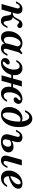

<svg xmlns="http://www.w3.org/2000/svg" viewBox="1606 -2276 683 3934"><g transform="rotate(90 1947.0 -309.5)"><path d="M406.5 11.3Q360.5 11.3 335.9 -12.5Q311.3 -36.3 303.2 -86.3L294.4 -147.6Q291.9 -167.7 285.5 -179Q279 -190.3 269 -194.8Q258.9 -199.2 244.4 -199.2H212.9L219.4 -229.8H247.6Q281.5 -229.8 302.8 -244Q324.2 -258.1 338.3 -280.6Q352.4 -303.2 364.5 -328.6Q376.6 -354 391.1 -376.6Q405.6 -399.2 427.8 -413.7Q450 -428.2 484.7 -428.2Q517.7 -428.2 536.3 -414.1Q554.8 -400 554.8 -374.2Q554.8 -352.4 541.1 -337.5Q527.4 -322.6 505.6 -322.6Q492.7 -322.6 483.5 -328.2Q474.2 -333.9 466.9 -341.5Q459.7 -349.2 452.4 -354.4Q445.2 -359.7 436.3 -359.7Q421.8 -359.7 412.5 -345.2Q403.2 -330.6 392.7 -308.9Q382.3 -287.1 365.7 -264.9Q349.2 -242.7 320.2 -226.6L317.7 -236.3Q358.1 -229.8 378.2 -209.3Q398.4 -188.7 404.8 -144.4L412.1 -93.5Q416.9 -67.7 425 -55.6Q433.1 -43.5 448.4 -43.5Q464.5 -43.5 477.4 -55.6Q490.3 -67.7 504 -93.5L519.4 -121.8H555.6L529.8 -73.4Q516.1 -46 498.8 -27.4Q481.5 -8.9 458.9 1.2Q436.3 11.3 406.5 11.3ZM121 -208.1 147.6 -303.2Q157.3 -336.3 150.4 -355.2Q143.5 -374.2 121 -374.2Q103.2 -374.2 88.3 -362.1Q73.4 -350 59.7 -325L44.4 -295.2H7.3L27.4 -332.3Q44.4 -363.7 64.1 -385.1Q83.9 -406.5 108.9 -417.3Q133.9 -428.2 163.7 -428.2Q206.5 -428.2 230.6 -410.1Q254.8 -391.9 260.9 -358.5Q266.9 -325 254 -279L234.7 -208.1ZM62.1 0 121 -208.1H234.7L175.8 0Z M749.2 11.3Q687.9 11.3 653.6 -30.2Q619.4 -71.8 619.4 -146Q619.4 -203.2 638.7 -254Q658.1 -304.8 691.9 -344Q725.8 -383.1 770.2 -405.6Q814.5 -428.2 863.7 -428.2Q904 -428.2 941.5 -411.3Q979 -394.4 1011.3 -361.3L933.9 -309.7Q929.8 -348.4 912.5 -369.8Q895.2 -391.1 867.7 -391.1Q841.9 -391.1 818.1 -371.8Q794.4 -352.4 775.4 -319Q756.5 -285.5 745.6 -243.5Q734.7 -201.6 734.7 -156.5Q734.7 -103.2 751.2 -76.6Q767.7 -50 800.8 -50Q824.2 -50 844 -64.5Q863.7 -79 880.6 -107.3L888.7 -93.5Q866.1 -41.1 831.5 -14.9Q796.8 11.3 749.2 11.3ZM897.6 -208.1 938.7 -354.8Q978.2 -368.5 1010.1 -386.3Q1041.9 -404 1072.6 -429.8L1092.7 -401.6Q1079 -390.3 1069.8 -379Q1060.5 -367.7 1054 -352.8Q1047.6 -337.9 1041.9 -316.1L1011.3 -208.1ZM984.7 -112.9Q975 -79.8 981.9 -60.9Q988.7 -41.9 1011.3 -41.9Q1029 -41.9 1044 -54.4Q1058.9 -66.9 1071.8 -91.1L1087.9 -121H1124.2L1104.8 -83.9Q1087.9 -52.4 1068.1 -31Q1048.4 -9.7 1023.8 1.2Q999.2 12.1 967.7 12.1Q925.8 11.3 901.6 -6.9Q877.4 -25 871.4 -58.1Q865.3 -91.1 877.4 -137.1L897.6 -208.1H1011.3Z M1379.8 -427.4Q1446 -427.4 1483.5 -384.7Q1521 -341.9 1521 -266.1Q1521 -210.5 1500.8 -160.5Q1480.6 -110.5 1446 -71.8Q1411.3 -33.1 1366.1 -10.9Q1321 11.3 1271 11.3Q1224.2 11.3 1196.8 -10.5Q1169.4 -32.3 1169.4 -70.2Q1169.4 -96 1181.9 -118.1Q1194.4 -140.3 1215.3 -154Q1236.3 -167.7 1259.7 -167.7Q1279.8 -167.7 1290.7 -158.5Q1301.6 -149.2 1301.6 -133.1Q1301.6 -117.7 1292.7 -105.6Q1283.9 -93.5 1272.2 -83.5Q1260.5 -73.4 1251.6 -62.9Q1242.7 -52.4 1242.7 -39.5Q1242.7 -24.2 1262.1 -24.2Q1289.5 -24.2 1314.9 -43.5Q1340.3 -62.9 1360.9 -96Q1381.5 -129 1394 -170.6Q1406.5 -212.1 1406.5 -255.6Q1406.5 -310.5 1388.7 -340.7Q1371 -371 1336.3 -371Q1308.9 -371 1287.1 -354.4Q1265.3 -337.9 1246.8 -302.4H1211.3Q1240.3 -364.5 1282.3 -396Q1324.2 -427.4 1379.8 -427.4ZM1897.6 11.3Q1831.5 11.3 1794 -31.5Q1756.5 -74.2 1756.5 -150Q1756.5 -205.6 1776.6 -255.6Q1796.8 -305.6 1831.5 -344.4Q1866.1 -383.1 1911.3 -405.6Q1956.5 -428.2 2007.3 -428.2Q2054 -428.2 2081.5 -406Q2108.9 -383.9 2108.9 -346Q2108.9 -321 2096 -298.8Q2083.1 -276.6 2062.5 -262.5Q2041.9 -248.4 2017.7 -248.4Q1998.4 -248.4 1987.1 -257.7Q1975.8 -266.9 1975.8 -283.1Q1975.8 -299.2 1984.7 -311.3Q1993.5 -323.4 2005.6 -333.5Q2017.7 -343.5 2026.6 -353.6Q2035.5 -363.7 2035.5 -376.6Q2035.5 -391.9 2016.1 -391.9Q1988.7 -391.9 1962.9 -372.6Q1937.1 -353.2 1916.5 -320.2Q1896 -287.1 1883.9 -246Q1871.8 -204.8 1871.8 -160.5Q1871.8 -106.5 1889.5 -75.8Q1907.3 -45.2 1941.1 -45.2Q1968.5 -45.2 1990.7 -62.1Q2012.9 -79 2031.5 -113.7H2066.1Q2037.9 -51.6 1996 -20.2Q1954 11.3 1897.6 11.3ZM1524.2 0 1640.3 -416.1H1753.2L1637.1 0ZM1463.7 -199.2 1473.4 -235.5H1816.1L1806.5 -199.2Z M2325 11.3Q2253.2 11.3 2212.9 -32.7Q2172.6 -76.6 2172.6 -154.8Q2172.6 -209.7 2191.1 -259.3Q2209.7 -308.9 2241.9 -346.8Q2274.2 -384.7 2316.1 -406.5Q2358.1 -428.2 2404.8 -428.2Q2449.2 -428.2 2475.8 -404.8V-371.8Q2467.7 -379.8 2454.4 -384.3Q2441.1 -388.7 2426.6 -388.7Q2396 -388.7 2370.2 -369Q2344.4 -349.2 2325 -313.7Q2305.6 -278.2 2295.2 -231Q2284.7 -183.9 2284.7 -129.8Q2284.7 -75.8 2297.2 -50.4Q2309.7 -25 2335.5 -25Q2362.9 -25 2387.5 -52Q2412.1 -79 2431 -125.4Q2450 -171.8 2460.9 -231Q2471.8 -290.3 2471.8 -355.6Q2471.8 -421.8 2460.1 -469.4Q2448.4 -516.9 2426.2 -542.3Q2404 -567.7 2373.4 -567.7Q2343.5 -567.7 2318.1 -544.8Q2292.7 -521.8 2274.2 -479.8H2239.5Q2262.9 -548.4 2310.1 -589.5Q2357.3 -630.6 2412.1 -630.6Q2463.7 -630.6 2502.4 -595.6Q2541.1 -560.5 2562.9 -498.4Q2584.7 -436.3 2584.7 -353.2Q2584.7 -274.2 2565.3 -207.7Q2546 -141.1 2511.3 -91.9Q2476.6 -42.7 2429 -15.7Q2381.5 11.3 2325 11.3Z M3196.8 -208.1 3255.6 -416.1H3368.5L3310.5 -208.1ZM3283.9 -112.9Q3274.2 -79.8 3281 -60.9Q3287.9 -41.9 3310.5 -41.9Q3328.2 -41.9 3343.1 -54.4Q3358.1 -66.9 3371 -91.1L3387.1 -121H3423.4L3404 -83.9Q3387.1 -52.4 3366.9 -31Q3346.8 -9.7 3322.6 1.2Q3298.4 12.1 3266.9 12.1Q3225 11.3 3200.8 -6.9Q3176.6 -25 3170.6 -58.1Q3164.5 -91.1 3177.4 -137.1L3196.8 -208.1H3310.5ZM2752.4 -208.1 2779 -303.2Q2788.7 -336.3 2781.9 -355.2Q2775 -374.2 2752.4 -374.2Q2734.7 -374.2 2719.8 -362.1Q2704.8 -350 2691.1 -325L2675.8 -295.2H2638.7L2658.9 -332.3Q2675.8 -363.7 2695.6 -385.1Q2715.3 -406.5 2740.3 -417.3Q2765.3 -428.2 2795.2 -428.2Q2837.9 -428.2 2862.1 -410.1Q2886.3 -391.9 2892.3 -358.5Q2898.4 -325 2885.5 -279L2866.1 -208.1ZM2882.3 11.3Q2787.9 11.3 2752.4 -36.3Q2716.9 -83.9 2742.7 -175L2752.4 -208.1H2866.1L2841.9 -123.4Q2829 -75 2841.5 -49.6Q2854 -24.2 2889.5 -24.2Q2916.9 -24.2 2938.7 -39.5Q2960.5 -54.8 2973.4 -80.6Q2986.3 -106.5 2986.3 -137.9Q2986.3 -197.6 2927.4 -197.6Q2902.4 -197.6 2879 -185.9Q2855.6 -174.2 2841.9 -154L2845.2 -185.5Q2868.5 -213.7 2906 -229.4Q2943.5 -245.2 2985.5 -245.2Q3039.5 -245.2 3070.6 -218.5Q3101.6 -191.9 3101.6 -145.2Q3101.6 -100 3073.4 -64.5Q3045.2 -29 2995.6 -8.9Q2946 11.3 2882.3 11.3Z M3629 11.3Q3556.5 11.3 3515.7 -31Q3475 -73.4 3475 -149.2Q3475 -204.8 3496 -255.2Q3516.9 -305.6 3553.6 -344.8Q3590.3 -383.9 3637.9 -406Q3685.5 -428.2 3737.9 -428.2Q3791.1 -428.2 3819 -406.5Q3846.8 -384.7 3846.8 -343.5Q3846.8 -300 3814.1 -260.5Q3781.5 -221 3721.8 -190.7Q3662.1 -160.5 3580.6 -143.5V-173.4Q3637.1 -192.7 3676.2 -220.6Q3715.3 -248.4 3736.3 -281.5Q3757.3 -314.5 3757.3 -349.2Q3757.3 -371 3748.8 -381.9Q3740.3 -392.7 3725.8 -392.7Q3701.6 -392.7 3677.4 -372.2Q3653.2 -351.6 3633.5 -317.7Q3613.7 -283.9 3601.6 -242.7Q3589.5 -201.6 3589.5 -160.5Q3589.5 -104.8 3610.9 -75Q3632.3 -45.2 3672.6 -45.2Q3704 -45.2 3729.8 -62.5Q3755.6 -79.8 3776.6 -113.7H3811.3Q3780.6 -51.6 3735.1 -20.2Q3689.5 11.3 3629 11.3Z"/></g></svg>

Font: Playfair 9pt
Style: Bold Italic
Weight: 700
Italic angle: -15.6°
Designer: Claus Eggers Sørensen
Foundry: Claus Eggers Sørensen
Version: Version 2.203